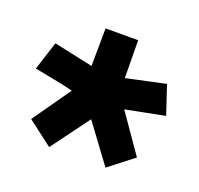

<svg xmlns="http://www.w3.org/2000/svg" viewBox="-72 -847 511 493"><g transform="rotate(20 183.5 -601.0)"><path d="M229 -666 336 -689 362 -611 255 -590 328 -485 261 -433 184 -537 107 -433 39 -485 112 -589Q94 -594 59.5 -600.5Q25 -607 6 -611L31 -689L138 -666Q138 -684 138.5 -716.5Q139 -749 139 -769H228Z"/></g></svg>

Font: Palanquin SemiBold
Style: Regular
Weight: 600
Designer: Pria Ravichandran
Version: Version 1.0.4